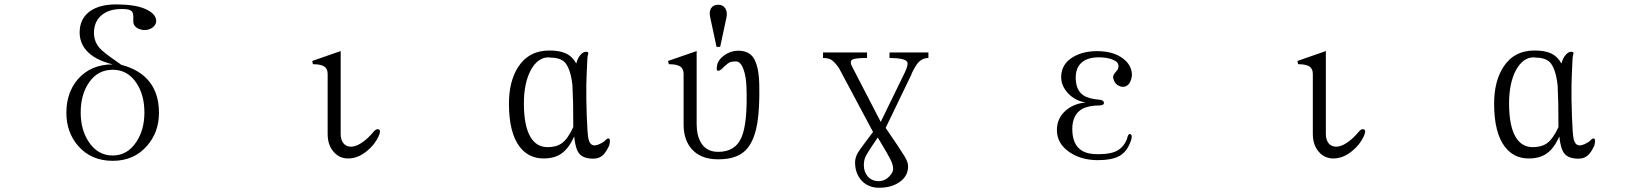

<svg xmlns="http://www.w3.org/2000/svg" viewBox="-20 -717 7540 877"><path d="M495.1 -422.9Q395.5 -422.9 335.9 -355.5Q283.2 -293.9 283.2 -202.1Q283.2 -113.3 335.9 -51.8Q395.5 17.6 495.1 17.6Q592.8 17.6 652.3 -51.8Q706.1 -113.3 706.1 -202.1Q706.1 -288.1 663.1 -342.8Q620.1 -398.4 534.2 -420.9L513.7 -435.5Q451.2 -478.5 434.6 -498Q409.2 -527.3 409.2 -567.4Q409.2 -614.3 439.5 -643.6Q473.6 -675.8 535.2 -675.8Q572.3 -676.8 583 -664.1Q589.8 -656.2 588.9 -632.8Q587.9 -615.2 590.8 -607.4Q595.7 -593.8 612.3 -585.9Q643.6 -573.2 669.9 -586.9Q694.3 -600.6 693.4 -624Q690.4 -652.3 654.3 -670.9Q611.3 -694.3 531.2 -696.3Q438.5 -701.2 388.7 -664.1Q343.8 -629.9 343.8 -568.4Q343.8 -523.4 373 -488.3Q411.1 -443.4 495.1 -422.9ZM495.1 -398.4Q562.5 -398.4 602.5 -338.9Q639.6 -284.2 639.6 -203.1Q639.6 -124 602.5 -68.4Q561.5 -6.8 495.1 -6.8Q426.8 -6.8 385.7 -68.4Q348.6 -124 348.6 -203.1Q348.6 -284.2 385.7 -338.9Q425.8 -398.4 495.1 -398.4Z M1532.2 -482.4 1406.2 -438.5 1409.2 -423.8Q1447.3 -423.8 1462.9 -412.1Q1476.6 -401.4 1476.6 -378.9V-105.5Q1476.6 -52.7 1505.9 -21.5Q1531.2 6.8 1570.3 6.8Q1615.2 6.8 1656.2 -27.3Q1691.4 -55.7 1709 -93.8Q1721.7 -121.1 1710 -126Q1699.2 -130.9 1685.5 -114.3Q1658.2 -81.1 1629.9 -63.5Q1604.5 -46.9 1582 -46.9Q1560.5 -47.9 1548.8 -62.5Q1536.1 -78.1 1536.1 -105.5V-484.4Z M2486.3 -455.1 2491.2 -454.1Q2537.1 -454.1 2558.6 -433.6Q2585.9 -405.3 2594.7 -328.1Q2595.7 -318.4 2597.7 -245.1Q2598.6 -170.9 2598.6 -136.7Q2574.2 -83 2545.9 -62.5Q2521.5 -44.9 2481.4 -44.9Q2430.7 -44.9 2403.3 -90.8Q2373 -141.6 2373 -245.1Q2373 -336.9 2404.3 -396.5Q2436.5 -455.1 2486.3 -455.1ZM2602.5 -93.8Q2608.4 -37.1 2625 -16.6Q2643.6 7.8 2690.4 7.8Q2716.8 7.8 2734.4 -8.8Q2749 -22.5 2762.7 -52.7Q2769.5 -79.1 2761.7 -84Q2754.9 -87.9 2740.2 -71.3Q2728.5 -63.5 2717.8 -58.6Q2707 -53.7 2696.3 -52.7Q2674.8 -52.7 2668 -82Q2663.1 -103.5 2660.2 -184.6Q2657.2 -268.6 2658.2 -330.1Q2659.2 -376 2663.1 -452.1L2665 -463.9Q2668 -472.7 2667 -475.6Q2666 -480.5 2656.2 -480.5Q2644.5 -480.5 2632.8 -467.8Q2618.2 -452.1 2612.3 -426.8Q2593.8 -460 2563.5 -473.6Q2535.2 -486.3 2489.3 -486.3Q2394.5 -486.3 2345.7 -409.2Q2304.7 -343.8 2304.7 -243.2Q2304.7 -111.3 2353.5 -46.9Q2394.5 6.8 2462.9 6.8Q2511.7 6.8 2543 -14.6Q2578.1 -38.1 2602.5 -93.8Z M3269.5 -502.9 3298.8 -639.6Q3302.7 -663.1 3293 -678.7Q3282.2 -695.3 3260.7 -695.3Q3237.3 -695.3 3227.5 -678.7Q3218.8 -663.1 3223.6 -639.6L3252.9 -502.9ZM3158.2 -482.4 3031.2 -438.5 3035.2 -423.8Q3073.2 -423.8 3088.9 -412.1Q3102.5 -401.4 3102.5 -378.9V-148.4Q3102.5 -78.1 3139.6 -36.1Q3180.7 10.7 3259.8 10.7Q3310.5 10.7 3342.8 -2.9Q3380.9 -17.6 3403.3 -52.7Q3428.7 -90.8 3439.5 -156.2Q3450.2 -224.6 3448.2 -329.1Q3446.3 -419.9 3418.9 -457Q3396.5 -485.4 3351.6 -485.4Q3317.4 -485.4 3289.1 -464.8Q3261.7 -446.3 3255.9 -420.9Q3250 -394.5 3259.8 -393.6Q3269.5 -392.6 3289.1 -414.1Q3303.7 -427.7 3313.5 -432.6Q3324.2 -436.5 3340.8 -436.5Q3364.3 -436.5 3377 -397.5Q3387.7 -367.2 3389.6 -321.3Q3395.5 -153.3 3366.2 -87.9Q3337.9 -23.4 3260.7 -23.4Q3205.1 -23.4 3180.7 -67.4Q3162.1 -100.6 3162.1 -149.4V-484.4Z M4043 -477.5V-452.1Q4110.4 -452.1 4123 -435.5Q4130.9 -424.8 4114.3 -388.7L4002.9 -160.2L3874 -409.2Q3858.4 -436.5 3874 -445.3Q3887.7 -452.1 3940.4 -452.1V-477.5H3739.3V-452.1Q3762.7 -452.1 3776.4 -444.3Q3791 -435.5 3811.5 -407.2L3967.8 -114.3L3929.7 -63.5Q3905.3 -31.2 3897.5 -17.6Q3885.7 3.9 3885.7 25.4Q3885.7 73.2 3914.1 106.4Q3945.3 140.6 3995.1 140.6Q4050.8 140.6 4087.9 115.2Q4127.9 87.9 4127.9 43Q4127.9 27.3 4118.2 8.8Q4113.3 -2 4096.7 -26.4L4081.1 -50.8L4025.4 -132.8L4143.6 -377.9V-379.9Q4161.1 -416 4172.9 -429.7Q4192.4 -452.1 4220.7 -452.1V-477.5ZM3989.3 -88.9 4000 -71.3Q4038.1 -7.8 4046.9 10.7Q4059.6 35.2 4059.6 54.7Q4059.6 70.3 4042 88.9Q4021.5 110.4 3993.2 110.4Q3962.9 110.4 3943.4 88.9Q3925.8 67.4 3925.8 38.1Q3925.8 14.6 3933.6 -2Q3939.5 -14.6 3962.9 -49.8Z M5001 -261.7Q4951.2 -265.6 4927.7 -282.2Q4893.6 -305.7 4893.6 -363.3Q4893.6 -403.3 4916 -426.8Q4943.4 -455.1 4999 -455.1Q5035.2 -455.1 5060.5 -445.3Q5089.8 -434.6 5088.9 -414.1Q5088.9 -405.3 5084 -397.5Q5081.1 -393.6 5074.2 -385.7Q5067.4 -377 5065.4 -372.1Q5062.5 -362.3 5068.4 -349.6Q5072.3 -336.9 5085 -328.1Q5097.7 -320.3 5111.3 -320.3Q5126 -321.3 5136.7 -334Q5147.5 -347.7 5150.4 -373Q5150.4 -420.9 5106.4 -452.1Q5062.5 -483.4 4991.2 -483.4Q4928.7 -483.4 4883.8 -458Q4827.1 -425.8 4827.1 -364.3Q4827.1 -325.2 4858.4 -291Q4891.6 -255.9 4939.5 -249Q4884.8 -244.1 4847.7 -211.9Q4807.6 -176.8 4807.6 -123Q4807.6 -61.5 4864.3 -22.5Q4917 13.7 4992.2 14.6Q5059.6 14.6 5093.8 -4.9Q5131.8 -26.4 5148.4 -83Q5152.3 -101.6 5142.6 -104.5Q5132.8 -107.4 5127.9 -83Q5113.3 -45.9 5084 -29.3Q5053.7 -12.7 4999 -12.7Q4950.2 -11.7 4922.9 -28.3Q4877.9 -54.7 4877.9 -127.9Q4877.9 -192.4 4921.9 -218.8Q4952.1 -235.4 5002.9 -235.4Q5023.4 -236.3 5022.5 -248Q5021.5 -259.8 5001 -261.7Z M6032.2 -482.4 5906.2 -438.5 5909.2 -423.8Q5947.3 -423.8 5962.9 -412.1Q5976.6 -401.4 5976.6 -378.9V-105.5Q5976.6 -52.7 6005.9 -21.5Q6031.2 6.8 6070.3 6.8Q6115.2 6.8 6156.2 -27.3Q6191.4 -55.7 6209 -93.8Q6221.7 -121.1 6210 -126Q6199.2 -130.9 6185.5 -114.3Q6158.2 -81.1 6129.9 -63.5Q6104.5 -46.9 6082 -46.9Q6060.5 -47.9 6048.8 -62.5Q6036.1 -78.1 6036.1 -105.5V-484.4Z M6986.3 -455.1 6991.2 -454.1Q7037.1 -454.1 7058.6 -433.6Q7085.9 -405.3 7094.7 -328.1Q7095.7 -318.4 7097.7 -245.1Q7098.6 -170.9 7098.6 -136.7Q7074.2 -83 7045.9 -62.5Q7021.5 -44.9 6981.4 -44.9Q6930.7 -44.9 6903.3 -90.8Q6873 -141.6 6873 -245.1Q6873 -336.9 6904.3 -396.5Q6936.5 -455.1 6986.3 -455.1ZM7102.5 -93.8Q7108.4 -37.1 7125 -16.6Q7143.6 7.8 7190.4 7.8Q7216.8 7.8 7234.4 -8.8Q7249 -22.5 7262.7 -52.7Q7269.5 -79.1 7261.7 -84Q7254.9 -87.9 7240.2 -71.3Q7228.5 -63.5 7217.8 -58.6Q7207 -53.7 7196.3 -52.7Q7174.8 -52.7 7168 -82Q7163.1 -103.5 7160.2 -184.6Q7157.2 -268.6 7158.2 -330.1Q7159.2 -376 7163.1 -452.1L7165 -463.9Q7168 -472.7 7167 -475.6Q7166 -480.5 7156.2 -480.5Q7144.5 -480.5 7132.8 -467.8Q7118.2 -452.1 7112.3 -426.8Q7093.8 -460 7063.5 -473.6Q7035.2 -486.3 6989.3 -486.3Q6894.5 -486.3 6845.7 -409.2Q6804.7 -343.8 6804.7 -243.2Q6804.7 -111.3 6853.5 -46.9Q6894.5 6.8 6962.9 6.8Q7011.7 6.8 7043 -14.6Q7078.1 -38.1 7102.5 -93.8Z"/></svg>

Font: BatangChe
Style: Regular
Weight: 400
Monospace: yes
Version: Version 2.21